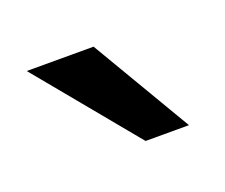

<svg xmlns="http://www.w3.org/2000/svg" viewBox="-44 -655 312 266"><g transform="rotate(-20 112.0 -521.5)"><path d="M133.8 -447.8H197.8L110.8 -595.2H12.2Z"/></g></svg>

Font: Now SemiBold
Style: Regular
Weight: 600
Designer: Alfredo Marco Pradil
Foundry: Alfredo Marco Pradil
Version: Version 1.200;hotconv 1.0.109;makeotfexe 2.5.65596